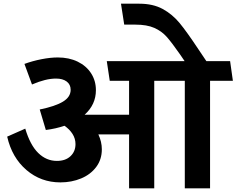

<svg xmlns="http://www.w3.org/2000/svg" viewBox="-20 -1023 1285 1043"><path d="M1121.1 0H983.9V-584H817.9V0H681.2V-293H514.2Q533.2 -252.9 533.2 -211.9Q533.2 -156.7 502.7 -116Q472.2 -75.2 420.7 -53.7Q369.1 -32.2 308.1 -32.2Q202.1 -32.2 123.5 -99.6Q44.9 -167 19 -280.8L117.2 -324.2Q144 -234.4 188 -191.7Q231.9 -148.9 289.1 -148.9Q335.9 -148.9 363 -174.6Q390.1 -200.2 390.1 -240.2Q390.1 -270 374 -295.4Q357.9 -320.8 330.1 -339.8Q283.2 -323.7 229 -316.9L195.8 -428.2Q279.8 -445.3 321.8 -470.7Q363.8 -496.1 363.8 -535.2Q363.8 -564 342.3 -580.1Q320.8 -596.2 284.2 -596.2Q228 -596.2 153.8 -564L112.8 -675.8Q156.7 -691.9 205.3 -701.4Q253.9 -710.9 293.9 -710.9Q355 -710.9 402.1 -688Q449.2 -665 475.1 -624.5Q501 -584 501 -533.2Q501 -455.1 439.9 -399.9H681.2V-584H576.2L560.1 -690.9H982.9Q971.7 -706.1 959 -726.1Q913.1 -792 885.5 -823Q857.9 -854 817.9 -871.6Q777.8 -889.2 715.8 -889.2H654.8L637.2 -1002.9H736.8Q811 -1002.9 863.5 -974.4Q916 -945.8 955.6 -897.9Q995.1 -850.1 1058.1 -754.9L1101.1 -690.9H1230L1245.1 -584H1121.1Z"/></svg>

Font: Kadwa
Style: Regular
Weight: 400
Designer: Sol Matas
Foundry: Sol Matas
Version: Version 1.000;PS 001.000;hotconv 1.0.70;makeotf.lib2.5.58329